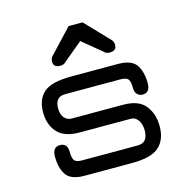

<svg xmlns="http://www.w3.org/2000/svg" viewBox="-101 -772 859 870"><g transform="rotate(-15 329.0 -337.0)"><path d="M190.4 0Q127 0 105 -32.2Q83 -64.5 83 -118.2Q83 -163.1 118.2 -163.1Q153.3 -163.1 153.3 -121.1Q153.3 -91.8 162.1 -81.1Q170.9 -70.3 197.3 -70.3H459Q506.8 -70.3 506.8 -128.9Q506.8 -157.2 493.7 -176.3Q480.5 -195.3 459 -195.3H218.8Q148.4 -195.3 115.7 -231.4Q83 -267.6 83 -326.2Q83 -386.7 119.1 -418.5Q155.3 -450.2 248 -450.2H467.8Q531.2 -450.2 553.2 -417.5Q575.2 -384.8 575.2 -331.1Q575.2 -287.1 540 -287.1Q526.4 -287.1 515.6 -296.9Q504.9 -306.6 504.9 -329.1Q504.9 -358.4 496.1 -369.1Q487.3 -379.9 460.9 -379.9H201.2Q153.3 -379.9 153.3 -326.2Q153.3 -296.9 167 -281.2Q180.7 -265.6 201.2 -265.6H442.4Q514.6 -265.6 545.9 -226.6Q577.1 -187.5 577.1 -128.9Q577.1 -66.4 540.5 -33.2Q503.9 0 413.1 0ZM189.5 -560.5 295.9 -673.8H361.3L469.7 -560.5Q477.5 -550.8 477.5 -537.1Q477.5 -509.8 445.3 -509.8Q438.5 -509.8 432.6 -511.7Q426.8 -513.7 424.3 -515.6Q421.9 -517.6 417 -522.5L411.1 -527.3L329.1 -594.7L248 -527.3Q246.1 -526.4 242.2 -522.5Q238.3 -518.6 235.4 -516.1Q232.4 -513.7 226.6 -511.7Q220.7 -509.8 213.9 -509.8Q181.6 -509.8 181.6 -537.1Q181.6 -550.8 189.5 -560.5Z"/></g></svg>

Font: Jura
Style: DemiBold
Weight: 600
Version: Version 2.4